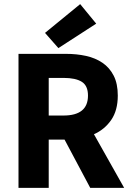

<svg xmlns="http://www.w3.org/2000/svg" viewBox="-20 -914 640 934"><path d="M70 0V-652H301Q353 -652 398.5 -642Q444 -632 478.5 -608.5Q513 -585 533 -546Q553 -507 553 -449Q553 -377 521 -330.5Q489 -284 437 -261L584 0H419L294 -235H217V0ZM217 -352H289Q408 -352 408 -449Q408 -497 378 -516Q348 -535 289 -535H217ZM264 -680 199 -754 370 -894 448 -799Z"/></svg>

Font: Source Code Pro
Style: Bold
Weight: 700
Monospace: yes
Designer: Paul D. Hunt, Teo Tuominen
Foundry: Adobe Systems Incorporated
Version: Version 2.030;PS 1.000;hotconv 16.6.51;makeotf.lib2.5.65220